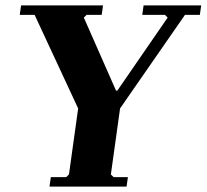

<svg xmlns="http://www.w3.org/2000/svg" viewBox="-20 -690 764 710"><path d="M511 -670H724L719 -635H664L424 -289L390 -45L400 -35H453L448 0H163L168 -35H225L235 -45L269 -289L108 -635H53L58 -670H361L356 -635H300L290 -625L409 -355H414L600 -625L590 -635H506Z"/></svg>

Font: Brygada 1918
Style: Italic
Weight: 400
Italic angle: -8°
Designer: Mateusz Machalski | Borys Kosmynka | Przemek Hoffer
Foundry: NIEPODLEGLA 2018
Version: Version 3.006